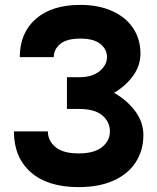

<svg xmlns="http://www.w3.org/2000/svg" viewBox="-20 -754 644 786"><path d="M567 -201Q567 -139 536 -90.5Q505 -42 445.5 -15Q386 12 302 12Q175 12 106 -49Q37 -110 37 -216H176Q176 -178 207 -152Q238 -126 302 -126Q366 -126 398 -152Q430 -178 430 -216Q430 -255 399 -281.5Q368 -308 304 -308H254V-438H306Q358 -438 388 -463Q418 -488 418 -520Q418 -552 391 -574Q364 -596 309 -596Q253 -596 226.5 -574Q200 -552 200 -520H61Q61 -619 126.5 -676.5Q192 -734 309 -734Q384 -734 440 -708.5Q496 -683 525.5 -638Q555 -593 555 -535Q555 -486 525.5 -444.5Q496 -403 447 -374Q500 -344 533.5 -299Q567 -254 567 -201Z"/></svg>

Font: SUIT Heavy
Style: Regular
Weight: 900
Designer: Sunn Youn; Korean Glyphs from Source Han Sans (Sandoll Communications; Soo-young Jang, Joo-yeon Kang)
Foundry: Sunn
Version: Version 1.006